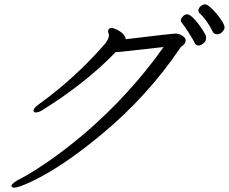

<svg xmlns="http://www.w3.org/2000/svg" viewBox="-20 -836 1056 886"><path d="M560 -655Q774 -681 790.5 -681Q807 -681 823 -670Q839 -659 836.5 -646.5Q834 -634 825 -627.5Q816 -621 813 -617Q661 -391 444 -212Q265 -64 125 2Q66 30 44 30Q38 30 35 26.5Q32 23 33 20Q36 8 77.5 -13Q119 -34 197 -87Q275 -140 368 -218Q579 -399 735 -619L528 -596Q521 -596 514 -596Q379 -455 176 -328Q158 -317 145.5 -317Q133 -317 135 -328Q137 -339 161 -356Q331 -479 468 -638Q477 -651 482 -665V-666Q484 -674 481 -681.5Q478 -689 479 -695Q482 -707 495 -707Q504 -707 522.5 -697.5Q541 -688 551 -675.5Q561 -663 560 -655ZM880 -635Q871 -654 849 -688Q827 -722 820 -729.5Q813 -737 815 -745.5Q817 -754 825.5 -762Q834 -770 843.5 -770Q853 -770 867 -757.5Q881 -745 894.5 -727Q908 -709 918.5 -692Q929 -675 930.5 -669Q932 -663 930 -653Q928 -643 917 -634.5Q906 -626 896 -626Q886 -626 880 -635ZM963 -687Q937 -742 899 -777Q894 -783 896 -792Q898 -801 907.5 -808.5Q917 -816 926 -816Q935 -816 950.5 -802.5Q966 -789 982 -769.5Q998 -750 1008 -732.5Q1018 -715 1016 -706Q1014 -697 1004.5 -687.5Q995 -678 982 -678Q969 -678 963 -687Z"/></svg>

Font: LXGW Bright GB
Style: Italic
Weight: 400
Italic angle: -12°
Designer: Christian Thalmann (Catharsis Fonts)
Foundry: LXGW / Christian Thalmann (Catharsis Fonts) / Fontworks Inc.
Version: Version 5.510